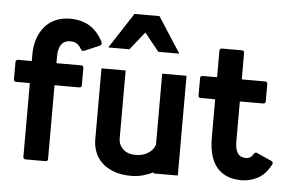

<svg xmlns="http://www.w3.org/2000/svg" viewBox="-59 -928 1644 1093"><g transform="rotate(5 763.0 -382.0)"><path d="M121 37Q107 37 107 23V-398H29Q15 -398 15 -412V-510Q15 -524 29 -524H107V-560Q107 -611 121 -652Q135 -693 160.5 -722.5Q186 -752 222.5 -767.5Q259 -783 304 -783Q437 -783 494 -664Q495 -662 495 -658Q495 -650 486 -645L399 -608Q397 -607 392 -607Q384 -607 380 -615Q367 -638 352 -646.5Q337 -655 315 -655Q283 -655 265.5 -632Q248 -609 248 -562V-524H389Q403 -524 403 -510V-412Q403 -398 389 -398H248V23Q248 37 234 37Z M728 78Q668 78 626 61.5Q584 45 557.5 19Q531 -7 518.5 -41Q506 -75 506 -109V-517H644V-128Q644 -93 670 -68Q696 -43 743 -43Q785 -43 815 -63Q845 -83 853 -112V-517H992V53H853V46Q827 60 795 69Q763 78 728 78ZM666 -842H809L940 -639H820L737 -742L655 -639H534Z M1354 48Q1263 48 1214.5 -8.5Q1166 -65 1166 -180V-398H1084Q1070 -398 1070 -412V-510Q1070 -524 1084 -524H1166V-675Q1166 -689 1180 -689H1293Q1307 -689 1307 -675V-524H1440Q1454 -524 1454 -510V-412Q1454 -398 1440 -398H1307V-171Q1307 -125 1322 -102.5Q1337 -80 1370 -80Q1396 -80 1412 -107Q1419 -120 1431 -114L1516 -76Q1524 -71 1524 -64Q1524 -58 1520 -53Q1490 3 1446 25.5Q1402 48 1354 48Z"/></g></svg>

Font: LINE Seed JP_TTF Bold
Style: Regular
Weight: 700
Designer: LINE & Fontrix & Fontworks
Version: Version 1.009